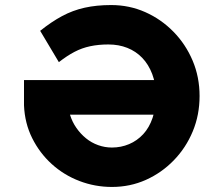

<svg xmlns="http://www.w3.org/2000/svg" viewBox="-20 -730 886 760"><path d="M423 10Q356 10 294.5 -13.5Q233 -37 185 -80.5Q137 -124 107.5 -183Q78 -242 75 -313V-413H713L722 -276H257Q266 -247 282.5 -223.5Q299 -200 320.5 -182.5Q342 -165 368.5 -155.5Q395 -146 423 -146Q459 -146 491 -159.5Q523 -173 547 -199Q571 -225 584 -263.5Q597 -302 597 -351Q597 -399 582.5 -437Q568 -475 543 -501Q518 -527 484 -540.5Q450 -554 409 -554Q370 -554 337 -547Q304 -540 274.5 -524.5Q245 -509 213 -484L139 -608Q184 -644 226 -666.5Q268 -689 315 -699.5Q362 -710 420 -710Q492 -710 555 -682Q618 -654 666.5 -604.5Q715 -555 742.5 -490Q770 -425 770 -350Q770 -275 743 -210Q716 -145 668 -95.5Q620 -46 557.5 -18Q495 10 423 10Z"/></svg>

Font: Lexend Exa
Style: Bold
Weight: 700
Designer: Bonnie Shaver-Troup, Thomas Jockin
Foundry: Lexend
Version: Version 1.007